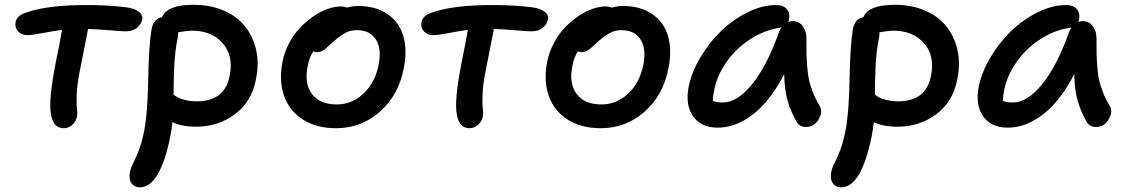

<svg xmlns="http://www.w3.org/2000/svg" viewBox="-20 -528 4756 809"><path d="M248 12.2Q204.1 12.2 194.8 -46.9Q183.1 -102.5 215.8 -269Q232.4 -349.1 241.2 -401.9Q207.5 -397.9 161.4 -388.9Q115.2 -379.9 96.2 -379.9Q70.8 -379.9 56.2 -396Q41.5 -412.1 45.9 -435.1Q52.2 -464.8 96.2 -477.1Q184.6 -506.8 344.2 -506.8Q437 -506.8 513.2 -497.1Q546.4 -492.7 564.5 -478.8Q582.5 -464.8 579.1 -445.8Q574.2 -424.8 556.4 -410.4Q538.6 -396 509.8 -396Q493.2 -396 438.5 -400.6Q383.8 -405.3 351.1 -405.8Q317.4 -234.9 314.9 -222.2Q304.7 -169.4 303.2 -127Q301.8 -84.5 304.4 -70.8Q307.1 -57.1 304.2 -36.1Q299.8 -15.6 284.2 -1.7Q268.6 12.2 248 12.2Z M569.3 261.2Q546.4 261.2 534.2 244.4Q522 227.5 527.3 196.8Q530.8 179.7 541.3 159.2Q551.8 138.7 564.5 106.4Q577.1 74.2 586.4 28.8Q602.1 -47.4 604.5 -191.2Q606.9 -335 618.7 -405.8Q627.9 -450.7 662.6 -455.1Q683.1 -507.8 795.4 -507.8Q864.3 -507.8 919.9 -484.6Q975.6 -461.4 1010.3 -419.7Q1044.9 -377.9 1058.8 -319.3Q1072.8 -260.7 1057.6 -189.9Q1040 -99.6 970 -46.9Q899.9 5.9 804.7 5.9Q747.1 5.9 706.5 -13.2Q703.6 16.6 697.8 45.9Q654.3 261.2 569.3 261.2ZM729.5 -374Q726.1 -357.4 723.4 -339.8Q720.7 -322.3 719 -308.8Q717.3 -295.4 716.1 -276.1Q714.8 -256.8 714.1 -246.8Q713.4 -236.8 712.9 -215.6Q712.4 -194.3 712.2 -187.5Q711.9 -180.7 711.7 -157.2Q711.4 -133.8 711.4 -128.9Q724.1 -120.1 732.7 -115.7Q741.2 -111.3 762.2 -106.2Q783.2 -101.1 809.6 -101.1Q927.2 -101.1 947.8 -209Q964.8 -292.5 918.5 -345.7Q872.1 -398.9 787.6 -398.9Q774.9 -398.9 730.5 -392.1Q731.4 -386.7 729.5 -374Z M1396.5 12.2Q1312.5 12.2 1255.4 -24.9Q1198.2 -62 1176.5 -125.5Q1154.8 -189 1170.4 -268.1Q1178.7 -310.1 1199.2 -347.9Q1219.7 -385.7 1246.1 -413.1Q1272.5 -440.4 1302.7 -460.7Q1333 -481 1362.5 -491Q1392.1 -501 1417.5 -501Q1429.2 -501 1442.4 -496.1Q1468.8 -502.9 1487.3 -502.9Q1563 -502.9 1612.5 -469Q1662.1 -435.1 1679.4 -376Q1696.8 -316.9 1681.2 -240.2Q1659.7 -127 1580.8 -57.4Q1502 12.2 1396.5 12.2ZM1276.4 -249Q1261.2 -176.3 1294.4 -132.1Q1327.6 -87.9 1398.4 -87.9Q1462.9 -87.9 1511.5 -133.5Q1560.1 -179.2 1575.2 -253.9Q1588.9 -321.8 1564 -361.3Q1539.1 -400.9 1483.4 -400.9Q1457.5 -400.9 1438 -390.9Q1418.5 -380.9 1389.2 -356.9Q1379.9 -349.1 1367.2 -336.9Q1354.5 -324.7 1348.9 -320.3Q1343.3 -315.9 1334.5 -312Q1325.7 -308.1 1315.4 -308.1Q1305.7 -308.1 1300.3 -312Q1282.2 -285.2 1276.4 -249Z M1958 12.2Q1914.1 12.2 1904.8 -46.9Q1893.1 -102.5 1925.8 -269Q1942.4 -349.1 1951.2 -401.9Q1917.5 -397.9 1871.3 -388.9Q1825.2 -379.9 1806.2 -379.9Q1780.8 -379.9 1766.1 -396Q1751.5 -412.1 1755.9 -435.1Q1762.2 -464.8 1806.2 -477.1Q1894.5 -506.8 2054.2 -506.8Q2147 -506.8 2223.1 -497.1Q2256.3 -492.7 2274.4 -478.8Q2292.5 -464.8 2289.1 -445.8Q2284.2 -424.8 2266.4 -410.4Q2248.5 -396 2219.7 -396Q2203.1 -396 2148.4 -400.6Q2093.8 -405.3 2061 -405.8Q2027.3 -234.9 2024.9 -222.2Q2014.6 -169.4 2013.2 -127Q2011.7 -84.5 2014.4 -70.8Q2017.1 -57.1 2014.2 -36.1Q2009.8 -15.6 1994.1 -1.7Q1978.5 12.2 1958 12.2Z M2511.7 12.2Q2427.7 12.2 2370.6 -24.9Q2313.5 -62 2291.7 -125.5Q2270 -189 2285.6 -268.1Q2293.9 -310.1 2314.5 -347.9Q2335 -385.7 2361.3 -413.1Q2387.7 -440.4 2418 -460.7Q2448.2 -481 2477.8 -491Q2507.3 -501 2532.7 -501Q2544.4 -501 2557.6 -496.1Q2584 -502.9 2602.5 -502.9Q2678.2 -502.9 2727.8 -469Q2777.3 -435.1 2794.7 -376Q2812 -316.9 2796.4 -240.2Q2774.9 -127 2696 -57.4Q2617.2 12.2 2511.7 12.2ZM2391.6 -249Q2376.5 -176.3 2409.7 -132.1Q2442.9 -87.9 2513.7 -87.9Q2578.1 -87.9 2626.7 -133.5Q2675.3 -179.2 2690.4 -253.9Q2704.1 -321.8 2679.2 -361.3Q2654.3 -400.9 2598.6 -400.9Q2572.8 -400.9 2553.2 -390.9Q2533.7 -380.9 2504.4 -356.9Q2495.1 -349.1 2482.4 -336.9Q2469.7 -324.7 2464.1 -320.3Q2458.5 -315.9 2449.7 -312Q2440.9 -308.1 2430.7 -308.1Q2420.9 -308.1 2415.5 -312Q2397.5 -285.2 2391.6 -249Z M3003.9 9.8Q2933.1 9.8 2899.9 -38.6Q2866.7 -86.9 2881.8 -163.1Q2894 -223.6 2930.9 -285.9Q2967.8 -348.1 3017.8 -396.7Q3067.9 -445.3 3129.9 -476.1Q3191.9 -506.8 3251 -506.8Q3279.8 -506.8 3294.9 -490Q3310.1 -473.1 3304.2 -443.8L3301.3 -435.1Q3309.1 -439 3319.8 -439Q3346.7 -439 3362.3 -418.2Q3377.9 -397.5 3377.9 -366.2Q3377.9 -320.8 3378.4 -299.1Q3378.9 -277.3 3381.6 -243.2Q3384.3 -209 3389.6 -187.3Q3395 -165.5 3405.5 -138.2Q3416 -110.8 3432.1 -85Q3448.7 -61 3430.4 -27.1Q3412.1 6.8 3376 6.8Q3347.2 6.8 3335 -17.1Q3310.5 -61 3298.1 -105.2Q3285.6 -149.4 3284.2 -215.8Q3259.3 -167 3230.7 -128.2Q3202.1 -89.4 3173.8 -63.7Q3145.5 -38.1 3115.5 -21.2Q3085.4 -4.4 3058.1 2.7Q3030.8 9.8 3003.9 9.8ZM2989.3 -148.9Q2982.9 -119.1 2983.9 -103Q2997.1 -96.2 3025.9 -96.2Q3086.9 -96.2 3149.7 -173.8Q3212.4 -251.5 3263.2 -395Q3270.5 -409.7 3272 -412.1Q3271 -412.1 3269 -411.6Q3267.1 -411.1 3266.1 -411.1Q3198.7 -400.9 3138.9 -361.3Q3079.1 -321.8 3040.3 -265.6Q3001.5 -209.5 2989.3 -148.9Z M3524.4 261.2Q3501.5 261.2 3489.3 244.4Q3477.1 227.5 3482.4 196.8Q3485.8 179.7 3496.3 159.2Q3506.8 138.7 3519.5 106.4Q3532.2 74.2 3541.5 28.8Q3557.1 -47.4 3559.6 -191.2Q3562 -335 3573.7 -405.8Q3583 -450.7 3617.7 -455.1Q3638.2 -507.8 3750.5 -507.8Q3819.3 -507.8 3875 -484.6Q3930.7 -461.4 3965.3 -419.7Q4000 -377.9 4013.9 -319.3Q4027.8 -260.7 4012.7 -189.9Q3995.1 -99.6 3925 -46.9Q3855 5.9 3759.8 5.9Q3702.1 5.9 3661.6 -13.2Q3658.7 16.6 3652.8 45.9Q3609.4 261.2 3524.4 261.2ZM3684.6 -374Q3681.2 -357.4 3678.5 -339.8Q3675.8 -322.3 3674.1 -308.8Q3672.4 -295.4 3671.1 -276.1Q3669.9 -256.8 3669.2 -246.8Q3668.5 -236.8 3668 -215.6Q3667.5 -194.3 3667.2 -187.5Q3667 -180.7 3666.7 -157.2Q3666.5 -133.8 3666.5 -128.9Q3679.2 -120.1 3687.7 -115.7Q3696.3 -111.3 3717.3 -106.2Q3738.3 -101.1 3764.6 -101.1Q3882.3 -101.1 3902.8 -209Q3919.9 -292.5 3873.5 -345.7Q3827.1 -398.9 3742.7 -398.9Q3730 -398.9 3685.5 -392.1Q3686.5 -386.7 3684.6 -374Z M4226.1 9.8Q4155.3 9.8 4122.1 -38.6Q4088.9 -86.9 4104 -163.1Q4116.2 -223.6 4153.1 -285.9Q4189.9 -348.1 4240 -396.7Q4290 -445.3 4352.1 -476.1Q4414.1 -506.8 4473.1 -506.8Q4502 -506.8 4517.1 -490Q4532.2 -473.1 4526.4 -443.8L4523.4 -435.1Q4531.2 -439 4542 -439Q4568.8 -439 4584.5 -418.2Q4600.1 -397.5 4600.1 -366.2Q4600.1 -320.8 4600.6 -299.1Q4601.1 -277.3 4603.8 -243.2Q4606.4 -209 4611.8 -187.3Q4617.2 -165.5 4627.7 -138.2Q4638.2 -110.8 4654.3 -85Q4670.9 -61 4652.6 -27.1Q4634.3 6.8 4598.1 6.8Q4569.3 6.8 4557.1 -17.1Q4532.7 -61 4520.3 -105.2Q4507.8 -149.4 4506.3 -215.8Q4481.4 -167 4452.9 -128.2Q4424.3 -89.4 4396 -63.7Q4367.7 -38.1 4337.6 -21.2Q4307.6 -4.4 4280.3 2.7Q4252.9 9.8 4226.1 9.8ZM4211.4 -148.9Q4205.1 -119.1 4206.1 -103Q4219.2 -96.2 4248 -96.2Q4309.1 -96.2 4371.8 -173.8Q4434.6 -251.5 4485.4 -395Q4492.7 -409.7 4494.1 -412.1Q4493.2 -412.1 4491.2 -411.6Q4489.3 -411.1 4488.3 -411.1Q4420.9 -400.9 4361.1 -361.3Q4301.3 -321.8 4262.5 -265.6Q4223.6 -209.5 4211.4 -148.9Z"/></svg>

Font: Shantell Sans Normal
Style: Italic
Weight: 500
Italic angle: -11.31°
Designer: Stephen Nixon, Anya Danilova, Shantell Martin
Foundry: Arrow Type
Version: Version 1.006;[559af2be0]